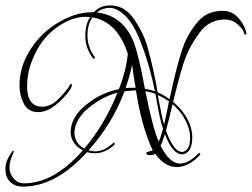

<svg xmlns="http://www.w3.org/2000/svg" viewBox="-23 -594 930 709"><path d="M283 -39Q238 -63 238 -106.5Q238 -150 276 -190Q335 -248 416 -265Q443 -333 449 -395Q411 -513 319 -530Q300 -505 300 -462.5Q300 -420 327 -383Q328 -381 327 -379Q326 -377 324 -377Q322 -377 320 -379Q292 -417 292 -461Q292 -505 310 -531Q302 -532 293 -532Q240 -532 183 -490Q126 -448 96 -372Q77 -324 77 -276Q77 -200 133 -200Q165 -200 194 -229.5Q223 -259 235 -280Q240 -287 242 -283V-275Q232 -251 194 -216Q155 -180 118 -180Q81 -180 65 -211Q49 -242 49 -278Q49 -335 75 -386Q113 -460 182 -504.5Q251 -549 318 -549Q321 -549 324 -549Q346 -574 384 -574Q434 -574 467 -530Q506 -477 522 -419Q546 -333 559 -253Q579 -245 603 -228Q639 -395 664 -447Q701 -520 741 -541Q766 -554 800 -554Q834 -554 857 -528Q880 -502 886 -475Q887 -472 887 -469Q887 -466 882 -466Q880 -466 876.5 -477Q873 -488 853.5 -505Q834 -522 806.5 -522Q779 -522 755.5 -510Q732 -498 714 -473.5Q696 -449 681.5 -423Q667 -397 654 -358Q636 -300 616 -218Q636 -202 654 -178Q687 -133 687 -86Q687 -39 661 -27Q655 -24 650 -24Q614 -24 586 -99Q578 -72 570 -56Q603 10 642 10Q670 10 702 -20Q712 -30 713.5 -30Q715 -30 715 -28L717 -23Q673 23 629.5 23Q586 23 550 -26Q544 -21 530.5 -21Q517 -21 517 -30Q517 -32 527 -34.5Q537 -37 541 -39Q500 -125 479 -260Q474 -260 468 -260L437 -257Q391 -135 304 -39Q316 -35 328 -35Q361 -35 394 -65Q399 -70 400 -65.5Q401 -61 399 -59Q365 -28 327 -28Q313 -28 298 -32Q183 95 62 95Q33 95 15 78Q-3 61 -3 29.5Q-3 -2 22 -34Q22 -37 26 -37Q28 -37 28 -34L20 -14Q12 6 12 26Q12 46 27 64.5Q42 83 66 83Q176 83 283 -39ZM288 -45Q363 -133 411 -252Q344 -234 288 -181Q252 -142 252 -104Q252 -66 288 -45ZM334 -548Q446 -536 481 -407Q497 -350 512 -266Q531 -263 549 -257Q528 -362 490 -455Q467 -510 437.5 -537.5Q408 -565 382 -565Q356 -565 334 -548ZM658 -35Q679 -45 679 -85.5Q679 -126 648 -173Q631 -195 614 -209Q599 -144 590 -112Q601 -79 614.5 -59.5Q628 -40 636 -36.5Q644 -33 649 -33Q654 -33 658 -35ZM551 -247Q535 -254 514 -257Q541 -121 563 -71Q571 -88 579 -119Q567 -154 556 -219ZM560 -243 564 -220Q574 -164 583 -134Q590 -163 601 -220Q580 -234 560 -243ZM441 -269Q453 -270 478 -270Q472 -300 465 -354Q455 -310 441 -269Z"/></svg>

Font: Lovers Quarrel
Style: Regular
Weight: 400
Designer: Robert E. Leuschke
Foundry: Robert E. Leuschke
Version: Version 1.001